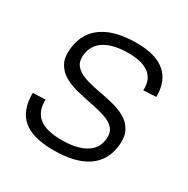

<svg xmlns="http://www.w3.org/2000/svg" viewBox="-131 -665 774 789"><g transform="rotate(30 255.5 -270.5)"><path d="M222 6Q123 6 76.5 -33.5Q30 -73 31 -156L90 -158Q89 -101 123 -74Q157 -47 230 -47Q299 -47 340 -70Q381 -93 387 -137Q392 -172 376 -191Q360 -210 330 -220Q300 -230 264 -237Q228 -244 192 -252.5Q156 -261 127 -277.5Q98 -294 83 -322.5Q68 -351 75 -400Q86 -472 143 -509.5Q200 -547 300 -547Q390 -547 435 -508.5Q480 -470 479 -395L419 -392Q422 -443 389.5 -468.5Q357 -494 292 -494Q221 -494 181 -470Q141 -446 134 -400Q129 -365 145 -345.5Q161 -326 191 -315.5Q221 -305 257 -298.5Q293 -292 329 -283.5Q365 -275 393.5 -259Q422 -243 437 -214Q452 -185 445 -137Q435 -67 378.5 -30.5Q322 6 222 6Z"/></g></svg>

Font: Pathway Extreme 8pt Thin 12pt
Style: Italic
Weight: 100
Italic angle: -8°
Version: Version 1.001;gftools[0.9.26]